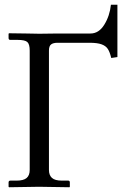

<svg xmlns="http://www.w3.org/2000/svg" viewBox="-20 -786 528 808"><path d="M145 -644 223.1 -645H360.8Q396 -645 418.9 -682.1Q441.9 -719.2 446.8 -766.1H474.1V-545.9L448.2 -542Q441.9 -567.9 433.3 -580.6Q424.8 -593.3 407 -599.6Q389.2 -606 356.9 -606H222.2Q204.1 -606 195.1 -599.1Q186 -592.3 186 -573.2V-70.8Q186 -48.8 198.5 -37.4Q210.9 -25.9 240.2 -25.9H267.1Q273.9 -25.9 273.9 -18.1V0L272 2Q179.2 0 144 0L18.1 2L16.1 0V-18.1Q16.1 -25.9 23.9 -25.9H49.8Q79.1 -25.9 92 -36.9Q105 -47.9 105 -70.8V-573.2Q105 -600.1 95 -609.1Q85 -618.2 53.2 -618.2H22.9Q16.1 -618.2 16.1 -626V-644L18.1 -646Q62.5 -645.5 91.6 -645Q120.6 -644.5 130.9 -644.3Q141.1 -644 145 -644Z"/></svg>

Font: Linux Libertine G
Style: Regular
Weight: 400
Designer: Philipp H. Poll
Foundry: Philipp H. Poll
Version: Version 4.7.5